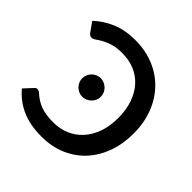

<svg xmlns="http://www.w3.org/2000/svg" viewBox="-191 -884 1049 1049"><g transform="rotate(45 333.5 -360.0)"><path d="M81.5 -160.5Q91.5 -160.5 101.5 -151.5Q119 -135.5 136.8 -124.5Q154.5 -113.5 174.5 -106.2Q194.5 -99 218.2 -95.8Q242 -92.5 272 -92.5Q321 -92.5 363.5 -110.5Q406 -128.5 437.5 -162.8Q469 -197 487 -246.8Q505 -296.5 505 -360Q505 -423 487.8 -472.5Q470.5 -522 439.5 -556.5Q408.5 -591 365.5 -609Q322.5 -627 271 -627Q226.5 -627 196.8 -617.8Q167 -608.5 147.2 -597.2Q127.5 -586 114.8 -576.8Q102 -567.5 92 -567.5Q82.5 -567.5 77 -571.5Q71.5 -575.5 67.5 -581L29 -635.5Q73 -677.5 132.8 -702.8Q192.5 -728 270.5 -728Q349 -728 414.2 -701Q479.5 -674 526.2 -625.2Q573 -576.5 598.8 -508.8Q624.5 -441 624.5 -360Q624.5 -279 600 -211.5Q575.5 -144 530.5 -95.2Q485.5 -46.5 421.8 -19.2Q358 8 279.5 8Q190 8 126.2 -20.8Q62.5 -49.5 18.5 -102.5L65 -153Q72 -160.5 81.5 -160.5ZM355.5 -374.5Q355.5 -360 349.8 -347.2Q344 -334.5 334 -324.8Q324 -315 310.8 -309.2Q297.5 -303.5 283 -303.5Q268.5 -303.5 255.8 -309.2Q243 -315 233.2 -324.8Q223.5 -334.5 217.8 -347.2Q212 -360 212 -374.5Q212 -389.5 217.8 -402.8Q223.5 -416 233.2 -425.8Q243 -435.5 255.8 -441.2Q268.5 -447 283 -447Q297.5 -447 310.8 -441.2Q324 -435.5 334 -425.8Q344 -416 349.8 -402.8Q355.5 -389.5 355.5 -374.5Z"/></g></svg>

Font: Lato 2
Style: Regular
Weight: 600
Designer: Lukasz Dziedzic with Adam Twardoch and Botio Nikoltchev
Foundry: tyPoland Lukasz Dziedzic
Version: Version 2.015; 2015-08-06; http://www.latofonts.com/